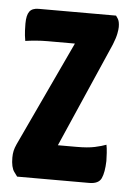

<svg xmlns="http://www.w3.org/2000/svg" viewBox="-43 -534 386 568"><g transform="rotate(5 150.0 -250.0)"><path d="M29 0Q29 0 19.5 -13Q10 -26 10 -55Q10 -66 12 -75Q14 -84 19 -95L165 -407H84Q66 -407 48.5 -405.5Q31 -404 18 -402Q15 -419 14.5 -432.5Q14 -446 14 -453Q14 -478 22 -489Q30 -500 49 -500H279Q279 -500 284.5 -492Q290 -484 290 -467Q290 -460 287.5 -447Q285 -434 277 -414L141 -103H196Q230 -103 250.5 -107.5Q271 -112 284 -117Q286 -108 287 -93Q288 -78 288 -69Q287 -35 279 -17.5Q271 0 243 0Z"/></g></svg>

Font: Yanone Kaffeesatz ExtraLight
Style: Regular
Weight: 200
Designer: Yanone (Cyrillic: Daniel Pouzeot, Huerta Tipografica, and Cyreal)
Foundry: Yanone
Version: Version 2.003